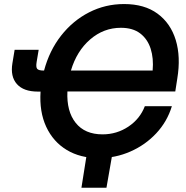

<svg xmlns="http://www.w3.org/2000/svg" viewBox="-20 -759 905 936"><path d="M461.4 11.7Q371.1 11.7 305.2 -28.1Q239.3 -67.9 205.3 -140.9Q171.4 -213.9 177.7 -312.5H164.1Q95.2 -312.5 62.5 -349.1Q29.8 -385.7 40.5 -450.7L51.3 -516.1H168.5L158.7 -457.5Q154.3 -431.6 161.4 -423.3Q168.5 -415 193.8 -415H194.8Q220.7 -512.2 277.8 -585.2Q335 -658.2 414.1 -698.7Q493.2 -739.3 585 -739.3Q684.1 -739.3 747.8 -692.6Q811.5 -646 836.7 -564Q861.8 -481.9 844.2 -375.5L834.5 -313H308.6Q304.2 -216.3 348.9 -160.2Q393.6 -104 480 -104Q549.3 -104 606 -141.8Q662.6 -179.7 686 -241.2H817.9Q794.9 -166 741.7 -109.1Q688.5 -52.2 615.7 -20.3Q543 11.7 461.4 11.7ZM325.7 -415H724.1Q729.5 -474.6 714.4 -521.7Q699.2 -568.8 663.3 -596.2Q627.4 -623.5 569.3 -623.5Q485.4 -623.5 419.7 -566.9Q354 -510.3 325.7 -415ZM377 156.2 406.7 -31.2H531.7L499 156.2Z"/></svg>

Font: Inter Display SemiBold
Style: Italic
Weight: 600
Italic angle: -9.39999°
Designer: Rasmus Andersson
Foundry: rsms
Version: Version 4.000;git-a52131595